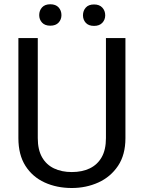

<svg xmlns="http://www.w3.org/2000/svg" viewBox="-20 -894 688 923"><path d="M489.3 -710.9H583V-230Q583 -149.9 547.4 -96.7Q511.7 -43.5 452.9 -16.8Q394 9.8 325.2 9.8Q252.9 9.8 194.6 -16.8Q136.2 -43.5 102.3 -96.7Q68.4 -149.9 68.4 -230V-710.9H161.6V-230Q161.6 -174.3 182.1 -138.2Q202.6 -102.1 239.5 -84.5Q276.4 -66.9 325.2 -66.9Q374.5 -66.9 411.4 -84.5Q448.2 -102.1 468.8 -138.2Q489.3 -174.3 489.3 -230ZM168.5 -821.3Q168.5 -843.3 182.1 -858.4Q195.8 -873.5 221.7 -873.5Q248 -873.5 261.7 -858.4Q275.4 -843.3 275.4 -821.3Q275.4 -800.3 261.7 -785.4Q248 -770.5 221.7 -770.5Q195.8 -770.5 182.1 -785.4Q168.5 -800.3 168.5 -821.3ZM378.9 -820.3Q378.9 -842.3 392.3 -857.4Q405.8 -872.6 432.1 -872.6Q458 -872.6 471.9 -857.4Q485.8 -842.3 485.8 -820.3Q485.8 -799.3 471.9 -784.4Q458 -769.5 432.1 -769.5Q405.8 -769.5 392.3 -784.4Q378.9 -799.3 378.9 -820.3Z"/></svg>

Font: Vazirmatn
Style: Regular
Weight: 400
Designer: Saber Rastikerdar
Foundry: Saber Rastikerdar
Version: Version 33.003;September 2, 2022;FontCreator 14.0.0.2862 64-